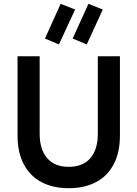

<svg xmlns="http://www.w3.org/2000/svg" viewBox="-20 -976 721 1007"><path d="M340 11Q259 11 199 -20Q139 -51 105.5 -113Q72 -175 72 -265V-681H188V-274Q188 -192 227.5 -146.5Q267 -101 340 -101Q415 -101 454 -146.5Q493 -192 493 -274V-681H609V-265Q609 -175 575.5 -113Q542 -51 482 -20Q422 11 340 11ZM289 -743 216 -774 298 -956 374 -926ZM435 -743 361 -774 444 -956 519 -926Z"/></svg>

Font: Gabarito Medium
Style: Regular
Weight: 500
Designer: Leandro Assis / Alvaro Franca / Felipe Casaprima
Foundry: Naipe Foundry
Version: Version 1.000